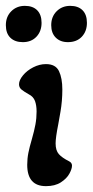

<svg xmlns="http://www.w3.org/2000/svg" viewBox="-25 -626 317 656"><path d="M-5 -540Q-5 -569 13.5 -587.5Q32 -606 60 -606Q87 -606 102 -591Q117 -576 117 -548Q117 -519 99.5 -500.5Q82 -482 53 -482Q26 -482 10.5 -497Q-5 -512 -5 -540ZM150 -540Q150 -569 168.5 -587.5Q187 -606 215 -606Q242 -606 257 -591Q272 -576 272 -548Q272 -519 254.5 -500.5Q237 -482 207 -482Q181 -482 165.5 -497.5Q150 -513 150 -540ZM68 -63Q68 -84 72 -104Q76 -124 84 -151Q92 -179 96 -200.5Q100 -222 100 -245Q100 -266 94.5 -281Q89 -296 73 -304Q57 -313 48.5 -320Q40 -327 40 -338Q40 -352 53.5 -368.5Q67 -385 88.5 -396Q110 -407 132 -407Q165 -407 176.5 -383Q188 -359 188 -320Q188 -281 181.5 -243.5Q175 -206 174 -201Q165 -156 165 -136Q165 -112 176 -99.5Q187 -87 211 -75Q221 -70 221 -60Q221 -49 212 -32.5Q203 -16 183 -3Q163 10 132 10Q68 10 68 -63Z"/></svg>

Font: AkayaTelivigala
Style: Regular
Weight: 400
Designer: Vaishnavi Murthy Yerkadithaya ( vaishnavimurthy@gmail.com ), Juan Luis Blanco Aristondo ( juan@blancoletters.com )
Version: Version 1.000